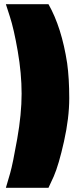

<svg xmlns="http://www.w3.org/2000/svg" viewBox="-20 -775 366 915"><path d="M27 -696 8 -755H211Q274 -644 300 -474Q310 -402 310 -307.5Q310 -213 285 -101Q260 11 236 66L211 120H8Q16 94 28.5 50Q41 6 62 -113Q83 -232 83 -328.5Q83 -425 64.5 -531.5Q46 -638 27 -696Z"/></svg>

Font: Titillium Web
Style: Black
Weight: 900
Version: Version 1.001;PS 35.000;hotconv 1.0.70;makeotf.lib2.5.55311